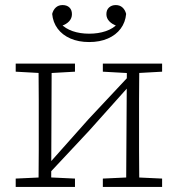

<svg xmlns="http://www.w3.org/2000/svg" viewBox="-20 -738 702 758"><path d="M42 0V-33L150 -38H169L276 -33V0ZM386 0V-33L494 -38H512L620 -33V0ZM132 0Q132 -30 132.5 -67Q133 -104 133 -143Q133 -182 133 -216V-271Q133 -306 133 -344.5Q133 -383 132.5 -420.5Q132 -458 132 -487H184L182 0ZM170 -49 157 -86H168L329 -267L491 -440L503 -401H492L331 -221ZM478 0 481 -487H530Q530 -458 529.5 -420.5Q529 -383 529 -344.5Q529 -306 529 -271V-216Q529 -182 529 -143Q529 -104 529.5 -67Q530 -30 530 0ZM42 -455V-487H276V-455L169 -449H151ZM386 -455V-487H620V-455L512 -449H494ZM332 -572Q290 -572 258 -586Q226 -600 207.5 -625Q189 -650 186 -683Q190 -699 200.5 -708.5Q211 -718 227 -718Q244 -718 254 -708.5Q264 -699 264 -682Q264 -666 253 -654Q242 -642 223 -636L219 -645Q238 -625 267 -615Q296 -605 332 -605Q368 -605 397.5 -615Q427 -625 445 -645L441 -636Q423 -642 411.5 -654Q400 -666 400 -682Q400 -699 410.5 -708.5Q421 -718 437 -718Q453 -718 463.5 -708.5Q474 -699 478 -683Q475 -650 456.5 -625Q438 -600 406 -586Q374 -572 332 -572Z"/></svg>

Font: Source Serif 4 Light
Style: Regular
Weight: 300
Designer: Frank Grießhammer
Foundry: Adobe Systems Incorporated
Version: Version 4.004;hotconv 1.0.116;makeotfexe 2.5.65601